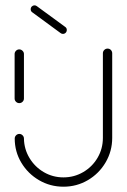

<svg xmlns="http://www.w3.org/2000/svg" viewBox="-20 -705 479 725"><path d="M52.6 -315.6Q45.6 -315.6 40.4 -320.7Q35.2 -325.9 35.2 -333V-501.1Q35.2 -508.1 40.4 -513.3Q45.6 -518.5 52.6 -518.5Q59.6 -518.5 65 -513.3Q70.4 -508.1 70.4 -501.1V-333Q70.4 -325.9 65.2 -320.7Q60 -315.6 52.6 -315.6ZM386.3 -521.5Q393.7 -521.5 398.7 -516.3Q403.7 -511.1 403.7 -503.7V-184.4Q403.7 -134.4 378.9 -92Q354.1 -49.6 311.9 -24.8Q269.6 0 219.6 0Q169.6 0 127.4 -24.6Q85.2 -49.3 60.4 -90.9Q35.6 -132.6 35.6 -181.9Q35.6 -188.9 40.7 -194.1Q45.9 -199.3 53 -199.3Q60 -199.3 65.2 -194.1Q70.4 -188.9 70.4 -181.9Q71.1 -141.9 91.5 -108.1Q111.9 -74.4 145.7 -54.8Q179.6 -35.2 219.6 -35.2Q260 -35.2 294.3 -55.2Q328.5 -75.2 348.5 -109.4Q368.5 -143.7 368.5 -184.4V-503.7Q368.5 -511.1 373.7 -516.3Q378.9 -521.5 386.3 -521.5ZM95.9 -670Q95.9 -676.3 100.2 -680.6Q104.4 -684.8 110.4 -684.8Q115.2 -684.8 118.9 -681.9L226.3 -603.3Q232.2 -599.3 232.2 -591.9Q232.2 -585.6 228 -581.3Q223.7 -577 217.4 -577Q213 -577 208.9 -580L101.9 -658.5Q95.9 -662.6 95.9 -670Z"/></svg>

Font: 26F Galaxy Hebrew Light
Style: Regular
Weight: 300
Designer: C₂₉H₂₅N₃O₅
Version: Version 1.000